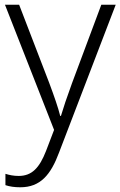

<svg xmlns="http://www.w3.org/2000/svg" viewBox="-20 -552 510 813"><path d="M1 -532 209 -2 175 87C147 159 115 193 59 193C37 193 19 189 3 184V232C21 238 41 241 66 241C151 241 195 188 230 94L470 -532H409L285 -200C264 -143 247 -92 238 -61H235C226 -97 210 -143 188 -202L61 -532Z"/></svg>

Font: Noto Sans Khmer UI Light
Style: Regular
Weight: 300
Designer: Danh Hong and the Monotype Design Team
Foundry: Monotype Imaging Inc.
Version: Version 2.002